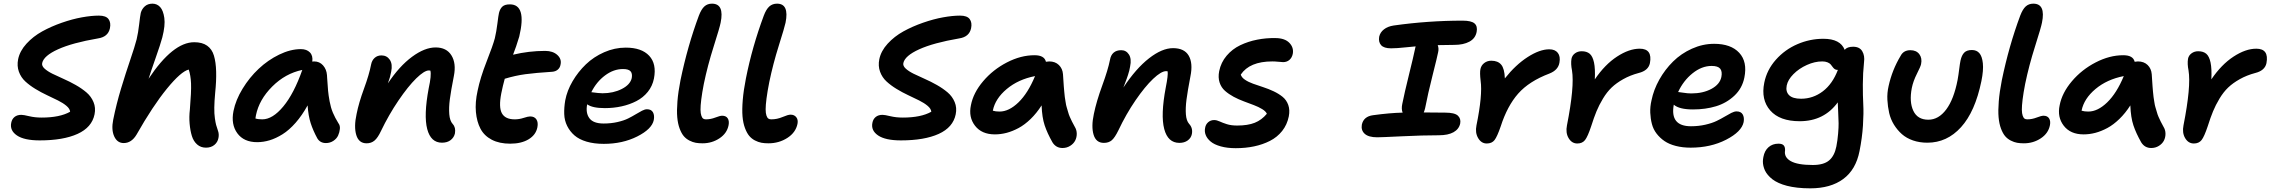

<svg xmlns="http://www.w3.org/2000/svg" viewBox="-20 -780 12535 1060"><path d="M199.2 -4.9Q113.8 -4.9 73.5 -32.2Q33.2 -59.6 42 -102.1Q45.9 -122.6 60.3 -134.3Q74.7 -146 98.1 -146Q109.9 -146 141.4 -138.4Q172.9 -130.9 210 -130.9Q310.1 -130.9 367.2 -163.1Q365.7 -179.7 346.9 -195.6Q328.1 -211.4 300.3 -225.3Q272.5 -239.3 239.5 -254.6Q206.5 -270 175.3 -289.1Q144 -308.1 119.9 -330.3Q95.7 -352.5 84.2 -384.3Q72.8 -416 80.1 -453.1Q89.4 -498.5 126.2 -538.8Q163.1 -579.1 213.1 -606.7Q263.2 -634.3 321.3 -654.5Q379.4 -674.8 432.1 -684.3Q484.9 -693.8 525.9 -693.8Q564.9 -693.8 579.1 -674.6Q593.3 -655.3 586.9 -624Q576.7 -576.2 521 -567.9Q378.9 -543.5 300.3 -507.8Q221.7 -472.2 212.9 -432.1Q209.5 -416.5 225.6 -401.6Q241.7 -386.7 269.3 -373Q296.9 -359.4 330.8 -344.5Q364.7 -329.6 397.9 -310.8Q431.2 -292 457.3 -269.8Q483.4 -247.6 496.3 -216.3Q509.3 -185.1 502 -148.9Q487.3 -76.7 408.2 -40.8Q329.1 -4.9 199.2 -4.9Z M663.1 9.8Q627.4 9.8 610.6 -26.9Q593.8 -63.5 605 -119.1Q622.6 -206.1 648.4 -291.5Q674.3 -377 699.2 -450Q724.1 -522.9 734.4 -563Q743.2 -600.1 748.3 -646Q753.4 -691.9 757.3 -709Q763.2 -730.5 779.5 -745.1Q795.9 -759.8 822.3 -759.8Q847.7 -759.3 864.5 -740.7Q881.3 -722.2 887.2 -680.9Q893.1 -639.6 876 -573.2Q866.2 -536.6 839.1 -459.7Q812 -382.8 800.3 -345.2Q934.6 -546.9 1052.2 -546.9Q1096.7 -546.9 1123.5 -527.8Q1150.4 -508.8 1161.1 -472.9Q1171.9 -437 1173.3 -385.3Q1174.8 -333.5 1168 -268.1Q1163.6 -221.2 1163.1 -186.5Q1162.6 -151.9 1166.3 -127.2Q1169.9 -102.5 1173.1 -90.6Q1176.3 -78.6 1183.1 -59.1Q1190.4 -40 1186 -18.1Q1181.6 5.4 1163.3 20.3Q1145 35.2 1117.2 35.2Q1088.4 35.2 1068.4 17.6Q1048.3 0 1039.3 -29.3Q1030.3 -58.6 1026.9 -96.7Q1023.4 -134.8 1028.3 -175.8Q1036.6 -274.9 1034.7 -319.6Q1032.7 -364.3 1022 -396Q979.5 -385.7 901.6 -290.5Q823.7 -195.3 733.4 -36.1Q705.6 9.8 663.1 9.8Z M1399.9 4.9Q1326.2 4.9 1290.3 -44.2Q1254.4 -93.3 1269 -167Q1281.2 -228 1319.1 -290Q1356.9 -352.1 1408 -400.1Q1459 -448.2 1521.2 -478.5Q1583.5 -508.8 1641.1 -508.8Q1673.3 -508.8 1690.9 -490.7Q1708.5 -472.7 1704.1 -439.9Q1707 -440.9 1713.9 -440.9Q1744.1 -440.9 1763.4 -419.2Q1782.7 -397.5 1785.2 -365.2Q1785.6 -359.9 1786.1 -349.6Q1789.1 -302.2 1791.3 -278.6Q1793.5 -254.9 1799.8 -220.2Q1806.2 -185.5 1817.9 -157.7Q1829.6 -129.9 1848.1 -100.1Q1858.4 -86.9 1856.4 -68.1Q1854.5 -49.3 1846.7 -32Q1838.9 -14.6 1820.6 -2.4Q1802.2 9.8 1779.3 9.8Q1747.6 9.8 1731.9 -16.1Q1708.5 -59.1 1695.3 -99.9Q1682.1 -140.6 1678.2 -198.2Q1647.9 -143.1 1612.1 -102.3Q1576.2 -61.5 1539.8 -38.8Q1503.4 -16.1 1468.8 -5.6Q1434.1 4.9 1399.9 4.9ZM1393.1 -144Q1392.6 -141.1 1391.6 -135Q1390.6 -128.9 1390.1 -126Q1404.3 -121.1 1428.2 -121.1Q1484.9 -121.1 1543.9 -192.1Q1603 -263.2 1648.9 -394Q1555.2 -374.5 1482.9 -302.2Q1410.6 -230 1393.1 -144Z M2419.9 7.8Q2358.4 7.8 2338.6 -67.4Q2318.8 -142.6 2346.7 -292Q2362.8 -365.2 2356 -390.1Q2354 -391.1 2347.7 -391.1Q2322.8 -391.1 2277.8 -347.2Q2232.9 -303.2 2179.7 -224.9Q2126.5 -146.5 2083.5 -57.1Q2065.9 -19.5 2047.9 -4.2Q2029.8 11.2 2003.9 11.2Q1960.9 11.2 1947 -34.4Q1933.1 -80.1 1948.7 -150.9Q1960.9 -212.4 1989.5 -290.3Q2018.1 -368.2 2028.8 -423.8Q2033.2 -446.8 2048.3 -460.4Q2063.5 -474.1 2085.9 -474.1Q2115.7 -474.1 2132.1 -450Q2148.4 -425.8 2139.6 -383.8Q2134.8 -355.5 2121.6 -319.8Q2184.6 -414.6 2254.6 -466.3Q2324.7 -518.1 2384.8 -518.1Q2445.3 -518.1 2472.4 -474.1Q2499.5 -430.2 2485.8 -360.8Q2469.7 -279.3 2463.6 -232.7Q2457.5 -186 2460.4 -149.4Q2463.4 -112.8 2479.5 -95.2Q2497.1 -76.2 2491.7 -43.9Q2486.8 -21.5 2468.3 -6.8Q2449.7 7.8 2419.9 7.8Z M2796.9 13.2Q2736.8 13.2 2695.1 -8.5Q2653.3 -30.3 2632.8 -69.1Q2612.3 -107.9 2607.4 -161.4Q2602.5 -214.8 2616.7 -278.8Q2631.3 -350.6 2666.5 -440.2Q2701.7 -529.8 2711.9 -568.8Q2720.7 -606 2726.1 -650.1Q2731.4 -694.3 2734.9 -709Q2740.7 -731.9 2753.9 -743.9Q2767.1 -755.9 2794.9 -755.9Q2889.2 -755.9 2846.7 -578.1Q2829.1 -519.5 2812.5 -478Q2899.9 -499 2989.7 -499Q3032.2 -499 3056.9 -476.6Q3081.5 -454.1 3074.7 -423.8Q3072.3 -407.2 3060.1 -396.2Q3047.9 -385.3 3028.8 -383.8Q2937 -377.9 2880.9 -370.4Q2824.7 -362.8 2766.6 -345.2Q2755.9 -306.6 2747.6 -265.1Q2732.4 -187.5 2751 -154.3Q2769.5 -121.1 2821.8 -121.1Q2846.7 -121.1 2871.1 -129.2Q2895.5 -137.2 2906.7 -137.2Q2930.7 -137.2 2941.4 -120.8Q2952.1 -104.5 2946.8 -77.1Q2938.5 -35.2 2898.4 -11Q2858.4 13.2 2796.9 13.2Z M3313.5 14.2Q3259.8 14.2 3218.5 2Q3177.2 -10.3 3151.9 -32.2Q3126.5 -54.2 3111.3 -84.5Q3096.2 -114.7 3095 -150.4Q3093.8 -186 3100.6 -226.1Q3110.8 -279.8 3141.1 -331.5Q3171.4 -383.3 3214.6 -424.8Q3257.8 -466.3 3315.7 -491.7Q3373.5 -517.1 3434.6 -517.1Q3522 -517.1 3564 -472.2Q3606 -427.2 3590.3 -346.2Q3582 -304.7 3556.4 -272.9Q3530.8 -241.2 3493.4 -221.9Q3456.1 -202.6 3411.9 -192.9Q3367.7 -183.1 3319.3 -183.1Q3250.5 -183.1 3221.7 -204.1Q3212.4 -156.7 3233.9 -127.4Q3255.4 -98.1 3312.5 -98.1Q3353.5 -98.1 3388.9 -106.2Q3424.3 -114.3 3447.8 -126Q3471.2 -137.7 3490 -149.2Q3508.8 -160.6 3524.4 -168.7Q3540 -176.8 3551.8 -176.8Q3575.7 -176.8 3585 -159.9Q3594.2 -143.1 3589.4 -117.2Q3579.1 -67.4 3498 -26.6Q3417 14.2 3313.5 14.2ZM3419.4 -398.9Q3367.7 -398.9 3320.3 -363.5Q3272.9 -328.1 3244.6 -271Q3287.1 -265.1 3306.6 -265.1Q3366.2 -265.1 3412.8 -288.8Q3459.5 -312.5 3467.8 -349.1Q3472.2 -374.5 3460.9 -386.7Q3449.7 -398.9 3419.4 -398.9Z M3858.4 11.2Q3837.9 11.2 3821.3 8.3Q3804.7 5.4 3786.4 -3.9Q3768.1 -13.2 3755.1 -28.3Q3742.2 -43.5 3732.2 -70.1Q3722.2 -96.7 3719 -132.6Q3715.8 -168.5 3720 -220.5Q3724.1 -272.5 3736.8 -336.9Q3775.9 -525.9 3838.4 -693.8Q3852.1 -729.5 3868.9 -744.6Q3885.7 -759.8 3910.6 -759.8Q3980 -759.8 3958.5 -654.8Q3953.6 -628.9 3920.2 -523.7Q3886.7 -418.5 3865.7 -316.9Q3856 -267.1 3851.6 -231.2Q3847.2 -195.3 3847.4 -174.3Q3847.7 -153.3 3852.1 -141.1Q3856.4 -128.9 3862.3 -125Q3868.2 -121.1 3877.4 -121.1Q3903.3 -121.1 3929.2 -131.1Q3955.1 -141.1 3966.8 -141.1Q3988.3 -141.1 3997.6 -126.7Q4006.8 -112.3 4002.4 -88.9Q3993.7 -43.9 3952.1 -16.4Q3910.6 11.2 3858.4 11.2Z M4222.2 11.2Q4201.2 11.2 4183.8 8.1Q4166.5 4.9 4147.9 -4.6Q4129.4 -14.2 4116.2 -30Q4103 -45.9 4092.8 -73.2Q4082.5 -100.6 4079.3 -137.5Q4076.2 -174.3 4080.6 -227.8Q4085 -281.2 4098.1 -347.2Q4132.8 -522 4196.8 -693.8Q4210 -729 4227.3 -744.4Q4244.6 -759.8 4270 -759.8Q4337.9 -759.8 4316.9 -654.8Q4312 -630.9 4279.8 -528.6Q4247.6 -426.3 4227.1 -327.1Q4216.8 -274.9 4211.9 -237.1Q4207 -199.2 4207 -177Q4207 -154.8 4211.4 -142.1Q4215.8 -129.4 4222.2 -125.2Q4228.5 -121.1 4237.8 -121.1Q4270 -121.1 4300.3 -134Q4330.6 -147 4344.7 -147Q4365.2 -147 4376.2 -132.8Q4387.2 -118.7 4382.8 -96.2Q4373 -48.3 4326.9 -18.6Q4280.8 11.2 4222.2 11.2Z M4953.6 -4.9Q4868.2 -4.9 4827.9 -32.2Q4787.6 -59.6 4796.4 -102.1Q4800.3 -122.6 4814.7 -134.3Q4829.1 -146 4852.5 -146Q4864.3 -146 4895.8 -138.4Q4927.2 -130.9 4964.4 -130.9Q5064.5 -130.9 5121.6 -163.1Q5120.1 -179.7 5101.3 -195.6Q5082.5 -211.4 5054.7 -225.3Q5026.9 -239.3 4993.9 -254.6Q4960.9 -270 4929.7 -289.1Q4898.4 -308.1 4874.3 -330.3Q4850.1 -352.5 4838.6 -384.3Q4827.1 -416 4834.5 -453.1Q4843.8 -498.5 4880.6 -538.8Q4917.5 -579.1 4967.5 -606.7Q5017.6 -634.3 5075.7 -654.5Q5133.8 -674.8 5186.5 -684.3Q5239.3 -693.8 5280.3 -693.8Q5319.3 -693.8 5333.5 -674.6Q5347.7 -655.3 5341.3 -624Q5331.1 -576.2 5275.4 -567.9Q5133.3 -543.5 5054.7 -507.8Q4976.1 -472.2 4967.3 -432.1Q4963.9 -416.5 4980 -401.6Q4996.1 -386.7 5023.7 -373Q5051.3 -359.4 5085.2 -344.5Q5119.1 -329.6 5152.3 -310.8Q5185.5 -292 5211.7 -269.8Q5237.8 -247.6 5250.7 -216.3Q5263.7 -185.1 5256.3 -148.9Q5241.7 -76.7 5162.6 -40.8Q5083.5 -4.9 4953.6 -4.9Z M5472.7 -38.1Q5399.9 -38.1 5363 -85.7Q5326.2 -133.3 5340.3 -199.2Q5353.5 -267.6 5407.7 -331.5Q5461.9 -395.5 5538.8 -435.3Q5615.7 -475.1 5691.4 -475.1Q5746.1 -475.1 5754.4 -439Q5766.1 -440.9 5772.5 -440.9Q5805.7 -440.9 5825.9 -421.1Q5846.2 -401.4 5848.6 -370.1Q5849.1 -365.2 5850.8 -336.7Q5852.5 -308.1 5853 -303.5Q5853.5 -298.8 5855.5 -274.7Q5857.4 -250.5 5858.6 -244.4Q5859.9 -238.3 5862.8 -218Q5865.7 -197.8 5868.7 -189.2Q5871.6 -180.7 5876.2 -163.6Q5880.9 -146.5 5886 -135.3Q5891.1 -124 5898.2 -109.1Q5905.3 -94.2 5913.6 -80.1Q5924.3 -63 5924.6 -42.2Q5924.8 -21.5 5916 -4.2Q5907.2 13.2 5888.4 25.1Q5869.6 37.1 5845.7 37.1Q5810.1 37.1 5790.5 5.9Q5761.7 -44.9 5747.3 -88.4Q5732.9 -131.8 5730.5 -198.2Q5703.1 -155.3 5670.2 -123.3Q5637.2 -91.3 5603.5 -73.2Q5569.8 -55.2 5537.4 -46.6Q5504.9 -38.1 5472.7 -38.1ZM5461.4 -169.9V-168.9Q5475.6 -164.1 5498.5 -164.1Q5550.3 -164.1 5602.8 -214.8Q5655.3 -265.6 5694.3 -359.9Q5601.6 -341.8 5538.1 -288.6Q5474.6 -235.4 5461.4 -169.9Z M6491.2 8.8Q6427.7 8.8 6407.5 -67.9Q6387.2 -144.5 6416 -296.9Q6429.7 -365.2 6426.3 -386.2Q6424.3 -387.2 6418 -387.2Q6391.1 -387.2 6346.2 -344.7Q6301.3 -302.2 6249 -226.1Q6196.8 -149.9 6154.8 -61Q6134.8 -20 6117.9 -5.6Q6101.1 8.8 6074.2 8.8Q6031.2 8.8 6017.6 -36.1Q6003.9 -81.1 6019 -150.9Q6033.2 -220.2 6065.2 -307.6Q6097.2 -395 6107.9 -449.2Q6112.3 -475.6 6128.2 -489.3Q6144 -502.9 6169.9 -502.9Q6197.3 -502.9 6212.6 -479.2Q6228 -455.6 6219.2 -413.1Q6217.3 -401.4 6214.6 -390.4Q6211.9 -379.4 6207.5 -366.2Q6203.1 -353 6200.4 -345.5Q6197.8 -337.9 6191.2 -320.8Q6184.6 -303.7 6182.1 -296.9Q6251.5 -401.9 6323.5 -458Q6395.5 -514.2 6456.1 -514.2Q6518.6 -514.2 6542.7 -472.7Q6566.9 -431.2 6552.2 -358.9Q6536.6 -277.3 6530.5 -230.5Q6524.4 -183.6 6527.1 -148.4Q6529.8 -113.3 6544.9 -96.2Q6566.4 -73.2 6560.1 -40Q6555.7 -18.1 6537.1 -4.6Q6518.6 8.8 6491.2 8.8Z M6802.2 38.1Q6755.4 38.1 6719.5 28.1Q6683.6 18.1 6664.1 1.7Q6644.5 -14.6 6636.7 -34.2Q6628.9 -53.7 6633.3 -74.2Q6636.2 -92.8 6649.9 -105Q6663.6 -117.2 6683.1 -117.2Q6697.3 -117.2 6713.4 -109.6Q6729.5 -102.1 6753.2 -94.5Q6776.9 -86.9 6810.1 -86.9Q6868.7 -86.9 6907 -102.1Q6945.3 -117.2 6974.1 -151.9Q6968.3 -165.5 6948.2 -177.7Q6928.2 -189.9 6902.3 -199.7Q6876.5 -209.5 6846.9 -220.5Q6817.4 -231.4 6790.5 -245.8Q6763.7 -260.3 6742.9 -278.6Q6722.2 -296.9 6713.1 -324.7Q6704.1 -352.5 6710.9 -387.2Q6720.7 -435.5 6752 -472.4Q6783.2 -509.3 6827.1 -530.3Q6871.1 -551.3 6920.7 -561Q6970.2 -570.8 7022 -569.8Q7073.7 -569.3 7098.6 -543.2Q7123.5 -517.1 7117.2 -482.9Q7112.8 -461.4 7098.6 -449.2Q7084.5 -437 7064 -437Q7056.2 -437 7037.8 -439Q7019.5 -440.9 7004.4 -440.9Q6878.9 -440.9 6830.1 -368.2Q6834.5 -352.5 6853.3 -339.8Q6872.1 -327.1 6897.9 -317.9Q6923.8 -308.6 6953.9 -298.8Q6983.9 -289.1 7011.7 -275.9Q7039.6 -262.7 7061 -245.4Q7082.5 -228 7092.3 -200.4Q7102.1 -172.9 7095.2 -137.2Q7085.9 -91.3 7058.6 -56.9Q7031.2 -22.5 6991.2 -2.2Q6951.2 18.1 6903.8 28.1Q6856.4 38.1 6802.2 38.1Z M7583.5 -22Q7535.6 -22 7514.4 -41.3Q7493.2 -60.5 7498.5 -91.8Q7508.3 -137.2 7560.5 -144Q7653.3 -156.7 7723.6 -158.2Q7715.8 -178.7 7721.7 -206.1Q7733.4 -265.1 7758.8 -367.9Q7784.2 -470.7 7791.5 -506.8Q7792 -510.3 7793.5 -516.1Q7794.9 -522 7795.4 -523.9Q7773.4 -522 7744.4 -519Q7715.3 -516.1 7696.3 -514.6Q7677.2 -513.2 7659.7 -513.2Q7620.6 -513.2 7605 -530.5Q7589.4 -547.9 7594.2 -577.1Q7599.6 -601.6 7620.6 -617.9Q7641.6 -634.3 7674.3 -639.2Q7864.7 -666 8054.7 -666Q8103 -666 8120.6 -650.6Q8138.2 -635.3 8132.3 -604Q8125.5 -567.9 8092.3 -550Q8059.1 -532.2 8009.3 -532.2Q7959.5 -532.2 7917.5 -530.8Q7924.8 -511.7 7919.4 -490.2Q7915.5 -469.2 7889.2 -365Q7862.8 -260.7 7847.7 -182.1Q7844.7 -169.9 7840.3 -159.2Q7875.5 -158.2 7958.5 -158.2Q8010.7 -158.2 8028.6 -141.6Q8046.4 -125 8041.5 -98.1Q8034.7 -66.9 8004.6 -50Q7974.6 -33.2 7923.3 -33.2Q7835.4 -33.2 7720.5 -27.6Q7605.5 -22 7583.5 -22Z M8188 12.2Q8158.2 12.2 8140.6 -17.6Q8123 -47.4 8131.3 -87.9Q8165.5 -254.9 8154.3 -334Q8148.9 -379.4 8153.3 -398.9Q8157.7 -419.4 8174.3 -432.1Q8190.9 -444.8 8213.4 -444.8Q8249.5 -444.8 8267.8 -423.1Q8286.1 -401.4 8288.1 -347.2Q8347.7 -422.4 8414.1 -465.1Q8480.5 -507.8 8533.2 -507.8Q8565.4 -507.8 8580.6 -488Q8595.7 -468.3 8589.4 -434.1Q8582.5 -393.1 8534.2 -374Q8421.9 -331.5 8361.6 -263.2Q8301.3 -194.8 8265.1 -82Q8245.6 -25.4 8231 -6.6Q8216.3 12.2 8188 12.2Z M8688 12.2Q8657.7 12.2 8640.1 -17.3Q8622.6 -46.9 8630.9 -87.9Q8673.3 -303.2 8658.7 -391.1Q8651.4 -427.2 8655.8 -455.1Q8659.2 -473.6 8675 -485.4Q8690.9 -497.1 8711.9 -497.1Q8740.2 -497.1 8756.6 -483.2Q8772.9 -469.2 8780.3 -434.8Q8787.6 -400.4 8784.7 -341.8Q8840.3 -423.8 8907.2 -467.5Q8974.1 -511.2 9032.7 -511.2Q9104 -511.2 9088.9 -431.2Q9080.1 -390.1 9026.9 -377Q8979.5 -364.3 8941.7 -343Q8903.8 -321.8 8877.7 -296.9Q8851.6 -272 8829.8 -235.8Q8808.1 -199.7 8793.9 -165.3Q8779.8 -130.9 8764.6 -83Q8745.6 -25.9 8730.7 -6.8Q8715.8 12.2 8688 12.2Z M9313.5 35.2Q9268.6 35.2 9231.7 25.6Q9194.8 16.1 9169.4 -1.2Q9144 -18.6 9125.7 -42.5Q9107.4 -66.4 9099.9 -95.5Q9092.3 -124.5 9090.8 -157.7Q9089.4 -190.9 9097.7 -226.1Q9109.4 -284.2 9140.6 -340.1Q9171.9 -396 9216.6 -440.2Q9261.2 -484.4 9320.8 -511.2Q9380.4 -538.1 9443.4 -538.1Q9536.1 -538.1 9582 -488.5Q9627.9 -439 9610.4 -352.1Q9598.6 -292.5 9555.2 -251.7Q9511.7 -210.9 9453.9 -193.4Q9396 -175.8 9326.7 -175.8Q9250.5 -175.8 9220.7 -202.1Q9198.7 -83 9315.4 -83Q9357.9 -83 9395 -91.6Q9432.1 -100.1 9456.8 -112.1Q9481.4 -124 9501.5 -136Q9521.5 -147.9 9538.1 -156.5Q9554.7 -165 9567.4 -165Q9591.3 -165 9601.1 -148.4Q9610.8 -131.8 9606.4 -106Q9595.2 -52.7 9509.8 -8.8Q9424.3 35.2 9313.5 35.2ZM9429.7 -416Q9375 -416 9324.5 -375.5Q9273.9 -335 9244.6 -272Q9250 -272 9273.4 -268.1Q9296.9 -264.2 9317.4 -264.2Q9381.8 -264.2 9428.5 -289.3Q9475.1 -314.5 9483.4 -355Q9489.3 -385.7 9476.8 -400.9Q9464.4 -416 9429.7 -416Z M9974.1 259.8Q9936 259.8 9903.3 256.1Q9870.6 252.4 9845.5 245.8Q9820.3 239.3 9799.8 230Q9779.3 220.7 9765.1 209.7Q9751 198.7 9740.5 186.3Q9730 173.8 9724.1 161.4Q9718.3 148.9 9715.3 135.7Q9712.4 122.6 9712.6 110.6Q9712.9 98.6 9715.3 86.9Q9721.7 51.8 9743.9 32.5Q9766.1 13.2 9798.3 13.2Q9819.3 13.2 9827.6 22.7Q9835.9 32.2 9835 50.8Q9828.6 87.9 9866.2 109.4Q9903.8 130.9 9988.3 130.9Q10048.3 130.9 10078.1 105.7Q10107.9 80.6 10118.2 28.8Q10125 -6.3 10127.9 -42.2Q10130.9 -78.1 10130.6 -99.4Q10130.4 -120.6 10128.4 -159.7Q10126.5 -198.7 10126 -214.8Q10049.8 -110.8 9916 -110.8Q9805.2 -110.8 9753.2 -170.2Q9701.2 -229.5 9720.2 -323.2Q9734.4 -394 9784.2 -450.2Q9834 -506.3 9903.1 -536.1Q9972.2 -565.9 10046.4 -565.9Q10140.6 -565.9 10164.1 -504.9Q10177.7 -522 10210.9 -522Q10246.6 -522 10261.2 -497.1Q10275.9 -472.2 10271 -437Q10264.6 -376.5 10264.4 -314Q10264.2 -251.5 10266.8 -203.6Q10269.5 -155.8 10265.1 -87.2Q10260.7 -18.6 10246.1 54.2Q10226.1 156.7 10156.2 208.3Q10086.4 259.8 9974.1 259.8ZM9844.2 -308.1Q9837.4 -274.4 9857.2 -254.6Q9877 -234.9 9923.3 -234.9Q9989.3 -234.9 10043.2 -275.6Q10097.2 -316.4 10127 -395L10125 -394Q10115.2 -394 10108.6 -398.9Q10102.1 -403.8 10097.4 -410.6Q10092.8 -417.5 10086.9 -424.3Q10081.1 -431.2 10069.1 -436Q10057.1 -440.9 10040 -440.9Q9999 -440.9 9955.6 -421.4Q9912.1 -401.9 9881.3 -370.8Q9850.6 -339.8 9844.2 -308.1Z M10620.6 7.8Q10577.6 7.8 10541.5 -4.6Q10505.4 -17.1 10480.2 -39.3Q10455.1 -61.5 10436.5 -91.3Q10418 -121.1 10409.9 -156Q10401.9 -190.9 10399.9 -229Q10397.9 -267.1 10406.7 -305.2Q10426.3 -394 10472.7 -471.2Q10488.8 -502.9 10526.9 -502.9Q10559.6 -502.9 10576.2 -481Q10592.8 -459 10585.9 -425.8Q10583.5 -413.1 10563 -372.8Q10542.5 -332.5 10534.7 -293.9Q10520 -217.3 10543.2 -168.2Q10566.4 -119.1 10626 -119.1Q10682.6 -119.1 10724.9 -175.8Q10767.1 -232.4 10787.6 -338.9Q10792.5 -366.2 10796.4 -398.2Q10800.3 -430.2 10803.7 -445.8Q10810.1 -475.1 10824.2 -489.5Q10838.4 -503.9 10866.7 -503.9Q10892.6 -503.9 10907.7 -486.6Q10922.9 -469.2 10927 -430.9Q10931.2 -392.6 10918.9 -332Q10884.3 -163.6 10806.6 -77.9Q10729 7.8 10620.6 7.8Z M11153.3 11.2Q11132.8 11.2 11116.2 8.3Q11099.6 5.4 11081.3 -3.9Q11063 -13.2 11050 -28.3Q11037.1 -43.5 11027.1 -70.1Q11017.1 -96.7 11013.9 -132.6Q11010.7 -168.5 11014.9 -220.5Q11019 -272.5 11031.7 -336.9Q11070.8 -525.9 11133.3 -693.8Q11147 -729.5 11163.8 -744.6Q11180.7 -759.8 11205.6 -759.8Q11274.9 -759.8 11253.4 -654.8Q11248.5 -628.9 11215.1 -523.7Q11181.6 -418.5 11160.6 -316.9Q11150.9 -267.1 11146.5 -231.2Q11142.1 -195.3 11142.3 -174.3Q11142.6 -153.3 11147 -141.1Q11151.4 -128.9 11157.2 -125Q11163.1 -121.1 11172.4 -121.1Q11198.2 -121.1 11224.1 -131.1Q11250 -141.1 11261.7 -141.1Q11283.2 -141.1 11292.5 -126.7Q11301.8 -112.3 11297.4 -88.9Q11288.6 -43.9 11247.1 -16.4Q11205.6 11.2 11153.3 11.2Z M11483.4 -38.1Q11410.6 -38.1 11373.8 -85.7Q11336.9 -133.3 11351.1 -199.2Q11364.3 -267.6 11418.5 -331.5Q11472.7 -395.5 11549.6 -435.3Q11626.5 -475.1 11702.1 -475.1Q11756.8 -475.1 11765.1 -439Q11776.9 -440.9 11783.2 -440.9Q11816.4 -440.9 11836.7 -421.1Q11856.9 -401.4 11859.4 -370.1Q11859.9 -365.2 11861.6 -336.7Q11863.3 -308.1 11863.8 -303.5Q11864.3 -298.8 11866.2 -274.7Q11868.2 -250.5 11869.4 -244.4Q11870.6 -238.3 11873.5 -218Q11876.5 -197.8 11879.4 -189.2Q11882.3 -180.7 11887 -163.6Q11891.6 -146.5 11896.7 -135.3Q11901.9 -124 11908.9 -109.1Q11916 -94.2 11924.3 -80.1Q11935.1 -63 11935.3 -42.2Q11935.5 -21.5 11926.8 -4.2Q11918 13.2 11899.2 25.1Q11880.4 37.1 11856.4 37.1Q11820.8 37.1 11801.3 5.9Q11772.5 -44.9 11758.1 -88.4Q11743.7 -131.8 11741.2 -198.2Q11713.9 -155.3 11680.9 -123.3Q11647.9 -91.3 11614.3 -73.2Q11580.6 -55.2 11548.1 -46.6Q11515.6 -38.1 11483.4 -38.1ZM11472.2 -169.9V-168.9Q11486.3 -164.1 11509.3 -164.1Q11561 -164.1 11613.5 -214.8Q11666 -265.6 11705.1 -359.9Q11612.3 -341.8 11548.8 -288.6Q11485.4 -235.4 11472.2 -169.9Z M12091.8 12.2Q12061.5 12.2 12043.9 -17.3Q12026.4 -46.9 12034.7 -87.9Q12077.1 -303.2 12062.5 -391.1Q12055.2 -427.2 12059.6 -455.1Q12063 -473.6 12078.9 -485.4Q12094.7 -497.1 12115.7 -497.1Q12144 -497.1 12160.4 -483.2Q12176.8 -469.2 12184.1 -434.8Q12191.4 -400.4 12188.5 -341.8Q12244.1 -423.8 12311 -467.5Q12377.9 -511.2 12436.5 -511.2Q12507.8 -511.2 12492.7 -431.2Q12483.9 -390.1 12430.7 -377Q12383.3 -364.3 12345.5 -343Q12307.6 -321.8 12281.5 -296.9Q12255.4 -272 12233.6 -235.8Q12211.9 -199.7 12197.8 -165.3Q12183.6 -130.9 12168.5 -83Q12149.4 -25.9 12134.5 -6.8Q12119.6 12.2 12091.8 12.2Z"/></svg>

Font: Shantell Sans Irregular
Style: Italic
Weight: 600
Italic angle: -11.31°
Designer: Stephen Nixon, Anya Danilova, Shantell Martin
Foundry: Arrow Type
Version: Version 1.006;[9816181b4]